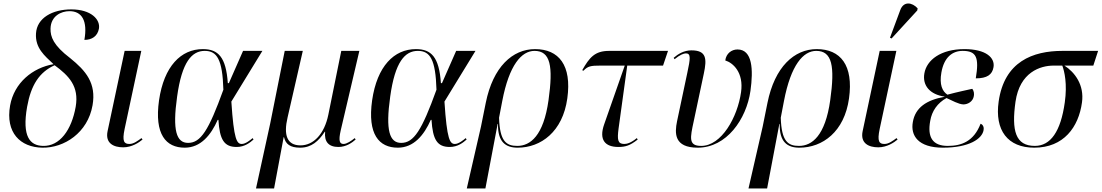

<svg xmlns="http://www.w3.org/2000/svg" viewBox="-20 -823 6214 1083"><path d="M219 10C342 12 475 -74 502 -229C524 -354 464 -424 376 -495C280 -568 264 -616 265 -662C267 -733 325 -760 372 -760C442 -760 475 -706 456 -598C499 -598 530 -619 538 -661C547 -713 494 -770 382 -770C276 -770 188 -722 183 -634C178 -552 231 -509 282 -461C164 -441 60 -356 37 -228C10 -75 94 8 219 10ZM222 0C150 -2 103 -51 133 -221C155 -344 202 -416 288 -455C368 -396 427 -337 407 -221C384 -90 317 3 222 0Z M675 8C724 8 764 -19 784 -36L778 -44C756 -28 734 -11 710 -11C680 -11 668 -25 683 -96L777 -536H683L587 -84C572 -14 622 8 675 8Z M1022 10C1112 10 1170 -61 1208 -147H1212C1219 -35 1244 6 1315 6C1360 6 1391 -19 1410 -36L1405 -44C1392 -33 1365 -11 1344 -11C1316 -11 1299 -34 1285 -250L1460 -536H1351L1271 -354H1265C1255 -501 1211 -546 1124 -546C1001 -546 905 -450 877 -257C850 -65 916 10 1022 10ZM1041 -17C975 -17 952 -87 979 -278C1006 -474 1062 -536 1135 -536C1204 -536 1235 -488 1240 -317C1157 -87 1112 -17 1041 -17Z M1424 240H1526L1580 -49H1582C1591 -10 1617 10 1673 10C1737 10 1777 -27 1812 -80H1814C1808 -24 1833 6 1889 6C1933 6 1967 -19 1986 -36L1981 -44C1961 -28 1936 -11 1918 -11C1896 -11 1888 -27 1902 -88L2007 -536H1905L1832 -176C1810 -68 1749 -3 1675 -3C1598 -3 1579 -62 1602 -160L1688 -536H1586L1504 -126Z M2224 10C2314 10 2372 -61 2410 -147H2414C2421 -35 2446 6 2517 6C2562 6 2593 -19 2612 -36L2607 -44C2594 -33 2567 -11 2546 -11C2518 -11 2501 -34 2487 -250L2662 -536H2553L2473 -354H2467C2457 -501 2413 -546 2326 -546C2203 -546 2107 -450 2079 -257C2052 -65 2118 10 2224 10ZM2243 -17C2177 -17 2154 -87 2181 -278C2208 -474 2264 -536 2337 -536C2406 -536 2437 -488 2442 -317C2359 -87 2314 -17 2243 -17Z M2613 240H2718L2787 -124H2789C2787 -22 2832 10 2900 10C3031 10 3154 -80 3180 -268C3206 -455 3132 -546 2998 -546C2871 -546 2761 -446 2720 -243L2693 -109ZM2898 0C2836 0 2799 -25 2795 -159L2813 -253C2852 -457 2922 -536 2995 -536C3085 -536 3101 -450 3074 -258C3046 -57 2971 0 2898 0Z M3468 6C3508 6 3534 -2 3577 -36L3572 -44C3539 -17 3517 -11 3501 -11C3464 -11 3461 -35 3469 -97L3518 -453H3720L3748 -536H3416C3335 -536 3305 -499 3264 -427L3271 -424C3296 -450 3312 -453 3367 -453H3504L3388 -122C3357 -34 3393 6 3468 6Z M3916 10C4078 10 4190 -150 4213 -310C4230 -431 4224 -544 4140 -544C4106 -544 4076 -521 4071 -482C4114 -469 4176 -415 4160 -303C4140 -162 4050 0 3935 0C3862 0 3873 -46 3893 -139L3950 -408C3968 -492 3965 -539 3880 -539C3838 -539 3804 -518 3780 -497L3785 -489C3815 -514 3837 -522 3849 -522C3878 -522 3874 -492 3857 -413L3799 -139C3785 -71 3782 10 3916 10Z M4202 240H4307L4376 -124H4378C4376 -22 4421 10 4489 10C4620 10 4743 -80 4769 -268C4795 -455 4721 -546 4587 -546C4460 -546 4350 -446 4309 -243L4282 -109ZM4487 0C4425 0 4388 -25 4384 -159L4402 -253C4441 -457 4511 -536 4584 -536C4674 -536 4690 -450 4663 -258C4635 -57 4560 0 4487 0Z M5009 -606 5154 -764 5156 -776C5125 -810 5077 -818 5058 -766L5000 -610ZM4934 8C4983 8 5023 -19 5043 -36L5037 -44C5015 -28 4993 -11 4969 -11C4939 -11 4927 -25 4942 -96L5036 -536H4942L4846 -84C4831 -14 4881 8 4934 8Z M5299 10C5447 10 5520 -40 5528 -89C5531 -103 5526 -120 5511 -125C5473 -26 5404 0 5326 0C5241 0 5210 -48 5227 -141C5236 -197 5269 -243 5319 -270C5350 -256 5387 -235 5414 -234C5439 -234 5468 -250 5473 -281C5475 -292 5475 -309 5464 -322C5438 -316 5384 -305 5324 -289C5295 -308 5278 -346 5290 -414C5305 -500 5352 -536 5410 -536C5487 -536 5504 -500 5484 -381C5548 -381 5577 -402 5584 -444C5593 -497 5542 -546 5420 -546C5287 -546 5207 -485 5194 -409C5182 -340 5226 -290 5308 -278V-277C5206 -259 5143 -216 5129 -135C5115 -58 5159 10 5299 10Z M5814 10C5980 10 6064 -106 6083 -245C6097 -344 6042 -416 5984 -453H6147L6174 -536H5973C5806 -536 5645 -476 5613 -250C5590 -88 5664 10 5814 10ZM5817 0C5708 0 5685 -86 5708 -249C5732 -416 5848 -453 5923 -453H5972C5984 -421 6001 -350 5986 -245C5963 -81 5906 0 5817 0Z"/></svg>

Font: Noto Serif Display
Style: Italic
Weight: 400
Italic angle: -12°
Designer: Monotype Design Team
Foundry: Monotype Imaging Inc.
Version: Version 2.009